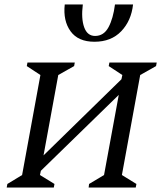

<svg xmlns="http://www.w3.org/2000/svg" viewBox="-20 -840 732 860"><path d="M10 0 13 -16 79 -56 161 -504 100 -544 103 -560H315L312 -544L241 -504L175 -144L524 -485L528 -504L467 -544L470 -560H682L679 -544L608 -504L526 -56L591 -16L588 0H377L379 -16L446 -56L512 -415L163 -75L159 -56L224 -16L221 0ZM270 -820H351Q343 -757 357 -718Q371 -679 406 -679Q445 -679 466 -718Q487 -757 495 -820H576Q568 -747 523 -700Q478 -653 403 -653Q330 -653 296 -700Q262 -747 270 -820Z"/></svg>

Font: Spectral SC
Style: Italic
Weight: 400
Italic angle: -10°
Designer: Jean-Baptiste Levee
Foundry: Production Type
Version: Version 2.001